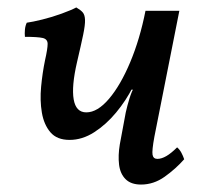

<svg xmlns="http://www.w3.org/2000/svg" viewBox="-20 -487 548 516"><path d="M359 9Q332 9 317.5 -5.5Q303 -20 300 -44.5Q297 -69 302 -99L318 -185Q322 -203 328 -222.5Q334 -242 341 -253H337Q319 -217 292 -184.5Q265 -152 233 -131.5Q201 -111 167 -111Q133 -111 115.5 -131.5Q98 -152 92.5 -184.5Q87 -217 90.5 -254Q94 -291 101 -325Q108 -356 108 -369Q108 -382 94.5 -385Q81 -388 47 -388Q46 -397 47 -407.5Q48 -418 52 -426Q67 -428 93.5 -434.5Q120 -441 146 -450.5Q172 -460 185 -467Q197 -460 202.5 -453.5Q208 -447 208.5 -433.5Q209 -420 203.5 -393.5Q198 -367 187 -320Q172 -255 178 -220Q184 -185 212 -185Q242 -185 273 -221.5Q304 -258 330 -320Q356 -382 371 -458H462L395 -120Q388 -82 390 -71Q392 -60 403 -60Q414 -60 427 -67.5Q440 -75 456 -91Q463 -85 467.5 -76.5Q472 -68 475 -59Q452 -33 422.5 -12Q393 9 359 9ZM320 -246V-264H358V-246Z"/></svg>

Font: Vollkorn
Style: Italic
Weight: 400
Italic angle: -11°
Designer: Friedrich Althausen
Foundry: Friedrich Althausen
Version: Version 5.001